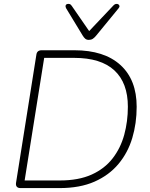

<svg xmlns="http://www.w3.org/2000/svg" viewBox="-20 -962 765 982"><path d="M284 0H85Q72 0 66 -7Q60 -14 62 -27L166 -682Q169 -705 193 -705H360Q513 -705 596 -629.5Q679 -554 679 -416Q679 -331 656.5 -256Q634 -181 586 -123.5Q538 -66 463.5 -33Q389 0 284 0ZM206 -666 106 -39H286Q382 -39 448.5 -69Q515 -99 556 -152Q597 -205 615.5 -273Q634 -341 634 -416Q634 -538 565 -602Q496 -666 359 -666ZM434 -758Q423 -758 416 -764Q409 -770 403 -780L318 -920Q314 -928 315.5 -933.5Q317 -939 322.5 -941Q328 -943 335 -941.5Q342 -940 347 -932L436 -803L561 -935Q567 -941 573.5 -942Q580 -943 585 -940Q590 -937 591 -931.5Q592 -926 586 -919L472 -780Q463 -769 454.5 -763.5Q446 -758 434 -758Z"/></svg>

Font: Nunito Variable Extra Light
Style: Italic
Weight: 200
Italic angle: -9°
Designer: Vernon Adams
Foundry: Vernon Adams
Version: Version 3.602